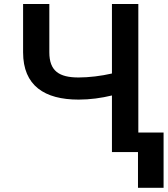

<svg xmlns="http://www.w3.org/2000/svg" viewBox="-20 -747 823 943"><path d="M93.4 -727.3V-490.1C93.4 -326 198.9 -257.8 366.1 -257.8C422.6 -257.8 478 -265.6 529.8 -278.1V0H657.7V175.4H783.4V-95.9H659.4V-727.3H529.8V-386C477.6 -373.9 416.9 -366.5 366.1 -366.5C270.6 -366.5 222.3 -398.1 222.3 -490.1V-727.3Z"/></svg>

Font: Margiela Sans Semi Bold
Style: Regular
Weight: 600
Designer: Stefan Endress, Andreas Faust
Version: Version 1.100;FEAKit 1.0